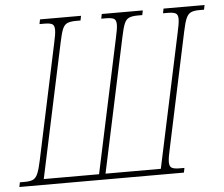

<svg xmlns="http://www.w3.org/2000/svg" viewBox="-76 -772 968 830"><g transform="rotate(-5 408.0 -357.0)"><path d="M-25 0 -21 -20H0Q24 -20 36.5 -26Q49 -32 57 -51Q65 -70 73 -108L179 -606Q188 -645 188 -663Q188 -683 178 -688.5Q168 -694 144 -694H123L127 -714H305L301 -694H281Q257 -694 243.5 -688Q230 -682 222.5 -663.5Q215 -645 207 -606L83 -25H323L447 -606Q456 -645 456 -663Q456 -683 445.5 -688.5Q435 -694 410 -694H391L395 -714H573L569 -694H550Q525 -694 511.5 -688Q498 -682 490.5 -663.5Q483 -645 475 -606L351 -25H591L715 -606Q724 -645 724 -664Q724 -683 713.5 -688.5Q703 -694 679 -694H659L663 -714H841L837 -694H816Q793 -694 780 -688Q767 -682 759 -663.5Q751 -645 743 -606L637 -108Q628 -69 628 -51Q628 -32 638 -26Q648 -20 672 -20H693L689 0Z"/></g></svg>

Font: Noto Serif ExtraCondensed Thin
Style: Italic
Weight: 100
Width: 2
Italic angle: -12°
Designer: Monotype Design Team
Foundry: Monotype Imaging Inc.
Version: Version 2.013